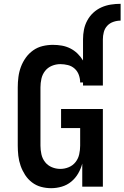

<svg xmlns="http://www.w3.org/2000/svg" viewBox="-20 -978 652 1006"><path d="M248 8Q221 8 195 1Q169 -6 147.5 -22.5Q126 -39 111.5 -61.5Q97 -84 88 -109.5Q79 -135 76 -162Q73 -189 73 -215V-520Q73 -547 76.5 -574.5Q80 -602 89.5 -627.5Q99 -653 115 -675.5Q131 -698 153.5 -714Q176 -730 203 -736.5Q230 -743 257 -743Q281 -743 304 -739Q327 -735 348 -724.5Q369 -714 386 -697.5Q403 -681 415 -661V-772Q415 -798 420 -823Q425 -848 437.5 -871Q450 -894 469 -911.5Q488 -929 511.5 -939.5Q535 -950 560.5 -954Q586 -958 612 -958V-870Q593 -870 574 -863.5Q555 -857 542 -843Q529 -829 524 -810Q519 -791 519 -772V-530H415V-546H400Q400 -566 393 -585.5Q386 -605 371 -618.5Q356 -632 336 -637Q316 -642 296 -642Q273 -642 251.5 -633Q230 -624 216 -606Q202 -588 197 -565.5Q192 -543 192 -520V-215Q192 -192 197 -169.5Q202 -147 216 -129Q230 -111 251.5 -102Q273 -93 296 -93Q319 -93 340.5 -102Q362 -111 376 -129Q390 -147 395 -169.5Q400 -192 400 -215V-307H300V-407H519V0H411V-121Q404 -94 389.5 -69Q375 -44 353 -26Q331 -8 303.5 0Q276 8 248 8Z"/></svg>

Font: R Plex Mono
Style: Bold
Weight: 700
Monospace: yes
Designer: Belleve Invis
Foundry: Belleve Invis
Version: Version 31.8.0